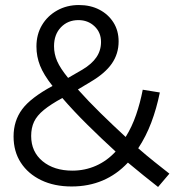

<svg xmlns="http://www.w3.org/2000/svg" viewBox="-20 -731 709 764"><path d="M265 11Q196 11 144 -14Q92 -39 63 -83.5Q34 -128 34 -188Q34 -250 68 -296Q102 -342 189 -389Q154 -433 139.5 -469.5Q125 -506 125 -546Q125 -594 147 -631Q169 -668 207.5 -689.5Q246 -711 294 -711Q340 -711 375.5 -692.5Q411 -674 431.5 -641.5Q452 -609 452 -566Q452 -517 425 -478Q398 -439 340 -405L290 -375Q331 -329 380 -281Q429 -233 480 -186Q505 -226 521.5 -274Q538 -322 548 -374L616 -363Q603 -299 582 -243.5Q561 -188 530 -141Q562 -113 594 -87.5Q626 -62 654 -40L609 13Q581 -9 550.5 -33.5Q520 -58 489 -84Q400 11 265 11ZM251 -421 308 -454Q345 -476 363.5 -503Q382 -530 382 -564Q382 -602 356 -626.5Q330 -651 292 -651Q250 -651 222.5 -622.5Q195 -594 195 -547Q195 -516 207.5 -487.5Q220 -459 251 -421ZM268 -52Q318 -52 362 -71.5Q406 -91 440 -128Q382 -181 327 -235.5Q272 -290 228 -341Q182 -316 154.5 -293.5Q127 -271 115.5 -246.5Q104 -222 104 -190Q104 -127 149.5 -89.5Q195 -52 268 -52Z"/></svg>

Font: Red Hat Text VF
Style: Regular
Weight: 300
Designer: Pentagram, MCKL
Foundry: Pentagram, MCKL
Version: Version 1.023